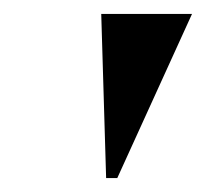

<svg xmlns="http://www.w3.org/2000/svg" viewBox="-20 -734 295 275"><path d="M132 -479H148L255 -714H125Z"/></svg>

Font: Noto Serif Display
Style: Bold Italic
Weight: 700
Italic angle: -12°
Designer: Monotype Design Team
Foundry: Monotype Imaging Inc.
Version: Version 2.009